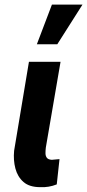

<svg xmlns="http://www.w3.org/2000/svg" viewBox="-20 -791 371 816"><path d="M103 -528.3H237.3L174.8 -164.1Q173.3 -151.4 173.3 -139.9Q173.3 -128.4 179 -120.6Q184.6 -112.8 200.2 -111.8Q209 -112.3 216.8 -113.3Q224.6 -114.3 232.9 -114.7L221.2 -7.3Q204.1 -0.5 186.5 2.4Q168.9 5.4 150.9 4.4Q105 4.4 79.8 -17.6Q54.7 -39.6 45.4 -75Q36.1 -110.4 40 -150.4ZM136.7 -603 200.7 -771.5H330.6L223.6 -603Z"/></svg>

Font: Roboto Condensed
Style: Bold Italic
Weight: 700
Italic angle: -12°
Designer: Christian Robertson
Foundry: Google
Version: Version 3.0